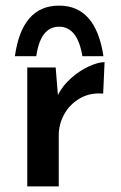

<svg xmlns="http://www.w3.org/2000/svg" viewBox="-20 -663 430 683"><path d="M352 -442 347 -330Q301 -334 265 -313.5Q229 -293 209 -257.5Q189 -222 189 -182V0H77V-423H178L186 -325Q203 -359 234 -386Q265 -413 297.5 -427.5Q330 -442 352 -442ZM348 -463H273Q256 -568 190 -568Q124 -568 109 -463H33Q58 -643 190 -643Q321 -643 348 -463Z"/></svg>

Font: Josefin Sans SemiBold
Style: Regular
Weight: 600
Designer: Santiago Orozco
Foundry: Typemade
Version: Version 2.000